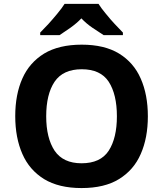

<svg xmlns="http://www.w3.org/2000/svg" viewBox="-20 -954 836 984"><path d="M701.2 -164.6Q665.5 -82.5 589.8 -36.1Q515.6 9.8 397.9 9.8Q281.7 9.8 206.1 -36.1Q130.4 -83 94.7 -165Q58.1 -248 58.1 -358.9Q58.1 -469.7 94.7 -551.8Q130.4 -632.8 206.5 -679.7Q282.2 -725.1 398.9 -725.1Q515.1 -725.1 589.8 -679.7Q665.5 -633.3 701.2 -551.3Q737.8 -468.8 737.8 -357.9Q737.8 -247.1 701.2 -164.6ZM216.8 -357.9Q216.8 -247.1 259.8 -181.6Q303.7 -117.2 397.9 -117.2Q495.1 -117.2 537.1 -181.6Q579.1 -246.6 579.1 -357.9Q579.1 -470.2 537.1 -535.2Q495.1 -599.1 398.9 -599.1Q303.2 -599.1 259.8 -535.2Q216.8 -471.2 216.8 -357.9ZM484.9 -934.1Q499.5 -911.1 521.5 -884.8Q548.8 -851.1 567.9 -831.1Q600.1 -796.9 609.9 -787.1V-773.9H511.2Q490.7 -786.6 454.1 -811.5Q422.4 -833 397 -859.9Q374.5 -835.9 341.3 -812Q305.7 -787.6 285.2 -773.9H186V-787.1Q207.5 -808.6 228.5 -831.5Q251.5 -856.9 274.4 -884.8Q296.4 -911.1 311 -934.1Z"/></svg>

Font: Droid Sans Thai
Style: Bold
Weight: 700
Designer: Steve Matteson
Foundry: Ascender Corporation
Version: Version 1.00